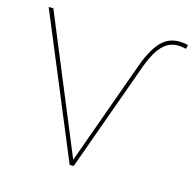

<svg xmlns="http://www.w3.org/2000/svg" viewBox="-103 -808 928 914"><g transform="rotate(15 361.0 -351.0)"><path d="M27 -700H50L328 -28L513 -542Q549 -641 595 -677.5Q641 -714 714 -697L710 -677Q665 -688 633.5 -676.5Q602 -665 577.5 -631Q553 -597 531 -536L338 0H318Z"/></g></svg>

Font: iiserrat Thin
Style: Regular
Weight: 100
Designer: Akira Ohta
Foundry: Akira Ohta
Version: Version 1.200;Glyphs 3.3.1 (3343)